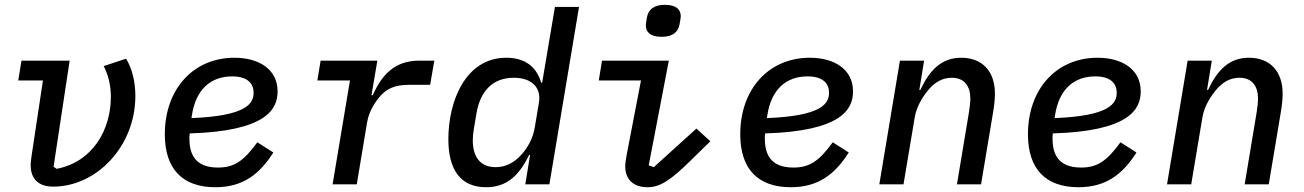

<svg xmlns="http://www.w3.org/2000/svg" viewBox="-20 -769 5441 801"><path d="M69.6 -516 56.1 -433.2H159.1L112.6 -124.6C110.1 -108.3 108 -93.8 108 -79.5C108 -24.9 138.5 9.6 201.7 9.6C383.9 9.6 544.7 -159.8 544.7 -368.3C544.7 -428.3 531.2 -483.3 506 -524.1L412.6 -493.3C432.5 -455.6 442.5 -410.2 442.5 -365.4C442.5 -230.1 369.3 -94.5 216.3 -64.6L203.5 -73.5L270.6 -516Z M878.6 12.1C995 12.1 1063.9 -44 1120.4 -132.8L1053.6 -175.4C997.2 -98 957.7 -70 889.6 -70C794.4 -70 770.2 -125 770.2 -191.4C770.2 -194.2 770.2 -203.1 771.3 -212.4C1088.8 -221.9 1138.1 -311.8 1138.1 -387.8C1138.1 -479.8 1060.4 -528.1 958.1 -528.1C786.6 -528.1 667.6 -397.4 667.6 -208.8C667.6 -64.3 741.1 12.1 878.6 12.1ZM778.8 -276.3 780.5 -287.6C796.9 -395.2 858.3 -450.3 948.5 -450.3C1013.1 -450.3 1038 -420.5 1038 -381.7C1038 -337.4 1008.5 -285.2 778.8 -276.3Z M1468.4 0 1511.4 -258.2C1519.9 -310 1551.1 -350.5 1564.3 -365.8C1593 -399.5 1627.5 -415.1 1685.7 -415.1H1774.5L1791.9 -516H1728.7C1628.9 -516 1573.5 -459.2 1535.2 -371.8H1529.8L1554.3 -516H1317.5L1304 -433.2H1440L1367.5 0Z M2171.5 0H2272L2395.6 -740.1H2295.1L2241.8 -424H2237.9C2218 -491.1 2169.7 -528.1 2092 -528.1C1922.9 -528.1 1850.5 -348.4 1850.5 -187.9C1850.5 -59.7 1902.3 12.1 2008.2 12.1C2098 12.1 2148.1 -41.9 2187.5 -122.5H2191.4ZM1952.4 -182.5C1952.4 -196.7 1953.8 -211.6 1956.3 -227.6L1967.7 -295.5C1982.6 -385.7 2033 -444.6 2123.2 -444.6C2195.3 -444.6 2239.3 -406.6 2228.3 -340.6L2210.9 -236.9C2203.5 -190.7 2180 -151.6 2157.3 -126.1C2125.4 -89.1 2088.4 -71.7 2047.6 -71.7C1983 -71.7 1952.8 -115.1 1952.4 -182.5Z M2740.1 -615.4C2786.9 -615.4 2810 -635.3 2815.3 -669.4C2818.2 -685.4 2820 -694.2 2820 -702.1C2820 -727.6 2802.6 -748.9 2753.9 -748.9C2707.4 -748.9 2684.3 -729 2678.6 -695C2676.1 -679 2674.4 -670.1 2674.4 -662.3C2674.4 -636.7 2691.4 -615.4 2740.1 -615.4ZM2478 -433.2H2654.1L2595.2 -127.1C2591.3 -105.5 2588.4 -89.8 2588.4 -74.2C2588.4 -23.1 2620.4 12.1 2681.1 12.1C2734.4 12.1 2777.7 -17 2862.6 -100.5L2943.5 -179.7L2885.3 -232.6L2707.7 -71.7L2686.4 -79.2L2770.2 -516H2491.5Z M3279.1 12.1C3395.6 12.1 3464.5 -44 3521 -132.8L3454.2 -175.4C3397.7 -98 3358.3 -70 3290.1 -70C3195 -70 3170.8 -125 3170.8 -191.4C3170.8 -194.2 3170.8 -203.1 3171.9 -212.4C3489.3 -221.9 3538.7 -311.8 3538.7 -387.8C3538.7 -479.8 3460.9 -528.1 3358.7 -528.1C3187.1 -528.1 3068.2 -397.4 3068.2 -208.8C3068.2 -64.3 3141.7 12.1 3279.1 12.1ZM3179.3 -276.3 3181.1 -287.6C3197.4 -395.2 3258.9 -450.3 3349.1 -450.3C3413.7 -450.3 3438.6 -420.5 3438.6 -381.7C3438.6 -337.4 3409.1 -285.2 3179.3 -276.3Z M3749.3 0 3796.2 -279.8C3805 -333.1 3838.8 -376.4 3851.2 -391.7C3878.2 -424.4 3909.4 -444.6 3951 -444.6C4004.3 -444.6 4028.1 -408 4028.1 -358.3C4028.1 -342.7 4025.9 -322.8 4022.4 -301.1L3972.3 0H4072.8L4122.9 -299.7C4128.2 -331 4130.7 -356.2 4130.7 -378.9C4130.7 -468.4 4081 -528.1 3990.1 -528.1C3907.7 -528.1 3858 -476.2 3819.6 -393.8H3815.3L3835.2 -516H3734.4L3648.4 0Z M4479.4 12.1C4595.9 12.1 4664.8 -44 4721.2 -132.8L4654.5 -175.4C4598 -98 4558.6 -70 4490.4 -70C4395.2 -70 4371.1 -125 4371.1 -191.4C4371.1 -194.2 4371.1 -203.1 4372.2 -212.4C4689.6 -221.9 4739 -311.8 4739 -387.8C4739 -479.8 4661.2 -528.1 4558.9 -528.1C4387.4 -528.1 4268.5 -397.4 4268.5 -208.8C4268.5 -64.3 4342 12.1 4479.4 12.1ZM4379.6 -276.3 4381.4 -287.6C4397.7 -395.2 4459.2 -450.3 4549.4 -450.3C4614 -450.3 4638.8 -420.5 4638.8 -381.7C4638.8 -337.4 4609.4 -285.2 4379.6 -276.3Z M4949.6 0 4996.4 -279.8C5005.3 -333.1 5039.1 -376.4 5051.5 -391.7C5078.5 -424.4 5109.7 -444.6 5151.3 -444.6C5204.5 -444.6 5228.3 -408 5228.3 -358.3C5228.3 -342.7 5226.2 -322.8 5222.7 -301.1L5172.6 0H5273.1L5323.2 -299.7C5328.5 -331 5331 -356.2 5331 -378.9C5331 -468.4 5281.2 -528.1 5190.3 -528.1C5108 -528.1 5058.2 -476.2 5019.9 -393.8H5015.6L5035.5 -516H4934.7L4848.7 0Z"/></svg>

Font: Margiela Mono Italic Medium It
Style: Regular
Weight: 500
Designer: Mike Abbink, Paul van der Laan, Pieter van Rosmalen
Foundry: Bold Monday
Version: Version 2.003 2021